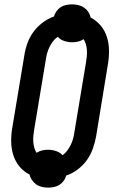

<svg xmlns="http://www.w3.org/2000/svg" viewBox="-20 -806 540 877"><path d="M200 51Q185 51 170.5 47.5Q156 44 145 36Q134 28 126 16.5Q118 5 115 -9Q88 -22 68.5 -46Q49 -70 40 -100Q31 -130 31 -162.5Q31 -195 37 -228L91 -552Q95 -580 105 -608Q115 -636 132.5 -660Q150 -684 174.5 -702.5Q199 -721 227 -731Q230 -744 238.5 -755.5Q247 -767 258.5 -774Q270 -781 283.5 -783.5Q297 -786 310 -786Q324 -786 338.5 -782.5Q353 -779 364.5 -771Q376 -763 383.5 -751.5Q391 -740 394 -726Q421 -712 440.5 -688.5Q460 -665 469 -635Q478 -605 478 -572.5Q478 -540 472 -507L419 -183Q414 -155 404 -127Q394 -99 377 -75Q360 -51 335 -32Q310 -13 282 -4Q279 9 270.5 20.5Q262 32 250.5 39Q239 46 225.5 48.5Q212 51 200 51ZM266 -97Q278 -106 287 -118Q296 -130 302.5 -143Q309 -156 313 -169.5Q317 -183 319 -197L373 -522Q375 -535 376.5 -549Q378 -563 377 -576.5Q376 -590 372.5 -603Q369 -616 362 -627Q350 -619 336.5 -616Q323 -613 310 -613Q291 -613 273 -619Q255 -625 244 -638Q231 -629 222 -617Q213 -605 206.5 -592Q200 -579 196 -565.5Q192 -552 190 -538L136 -213Q134 -200 132.5 -186Q131 -172 132 -158.5Q133 -145 136.5 -132Q140 -119 147 -108Q159 -116 172.5 -119Q186 -122 200 -122Q218 -122 236 -116Q254 -110 266 -97Z"/></svg>

Font: Iosevka Slab
Style: Bold Italic
Weight: 700
Italic angle: -9°
Monospace: yes
Designer: Belleve Invis
Foundry: Belleve Invis
Version: Version 11.1.0; ttfautohint (v1.8.3)